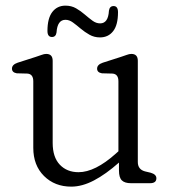

<svg xmlns="http://www.w3.org/2000/svg" viewBox="-20 -666 628 698"><path d="M101 -128.5V-370.5Q101 -396.5 80 -398.5L41 -399.5Q23.5 -402.5 23.5 -416.5Q23.5 -431 44 -438L109.5 -459Q120.5 -462.5 130.5 -466.2Q140.5 -470 148 -470Q171.5 -470 171.5 -445V-146.5Q171.5 -94.5 197.5 -67.2Q223.5 -40 265.5 -40Q325.5 -40 401 -107.5L410.5 -116V-370.5Q410.5 -396.5 389.5 -398.5L350.5 -399.5Q333 -402.5 333 -416.5Q333 -431 353.5 -438L419 -459Q430 -462.5 440 -466.2Q450 -470 457.5 -470Q481 -470 481 -445V-77Q481 -50 507 -43L528 -38Q548.5 -32 548.5 -18Q548.5 0 525.5 0H456Q433.5 0 423 -10.2Q412.5 -20.5 412.5 -46V-75Q364.5 -32.5 321.5 -10Q278.5 12.5 239 12.5Q179 12.5 140 -26.2Q101 -65 101 -128.5ZM343.5 -530Q322.5 -530 305.2 -539.8Q288 -549.5 273.2 -562Q258.5 -574.5 245.2 -584.2Q232 -594 218 -594Q188.5 -594 185.5 -548Q183 -531.5 169 -531.5Q152.5 -531.5 152.5 -553.5Q152.5 -599.5 170.2 -622.5Q188 -645.5 218 -645.5Q239.5 -645.5 256.5 -635.8Q273.5 -626 288.2 -613.2Q303 -600.5 316.2 -590.8Q329.5 -581 344 -581Q373.5 -581 376 -627Q378.5 -644 393 -644Q409 -644 409 -621.5Q409 -575 391.2 -552.5Q373.5 -530 343.5 -530Z"/></svg>

Font: Fraunces 9pt S100 Light
Style: Regular
Weight: 300
Version: Version 1.000; ttfautohint (v1.8.3)